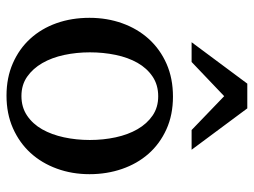

<svg xmlns="http://www.w3.org/2000/svg" viewBox="-114 -646 772 584"><g transform="rotate(90 272.0 -354.0)"><path d="M405.8 -241.2Q405.8 -282.2 397.7 -319.8Q389.6 -357.4 373 -386.2Q356.4 -415 331.5 -432.1Q306.6 -449.2 272.9 -449.2Q238.3 -449.2 212.9 -432.1Q187.5 -415 171.1 -386.2Q154.8 -357.4 147 -319.8Q139.2 -282.2 139.2 -241.2Q139.2 -200.7 147.2 -163.1Q155.3 -125.5 171.9 -96.7Q188.5 -67.9 213.4 -50.5Q238.3 -33.2 272 -33.2Q306.2 -33.2 331.5 -50.3Q356.9 -67.4 373.3 -96.2Q389.6 -125 397.7 -162.6Q405.8 -200.2 405.8 -241.2ZM509.8 -240.2Q509.8 -187 492.9 -140.9Q476.1 -94.7 445.1 -60.8Q414.1 -26.9 369.9 -7.3Q325.7 12.2 271 12.2Q216.3 12.2 172.4 -7.1Q128.4 -26.4 97.7 -60.1Q66.9 -93.8 50.5 -139.9Q34.2 -186 34.2 -240.2Q34.2 -293.5 50.8 -339.8Q67.4 -386.2 98.6 -420.7Q129.9 -455.1 174.1 -474.6Q218.3 -494.1 273.9 -494.1Q329.6 -494.1 373.5 -474.1Q417.5 -454.1 447.8 -419.7Q478 -385.3 493.9 -339.1Q509.8 -293 509.8 -240.2ZM375.5 -550.8 272.5 -649.9 168.5 -550.8H108.4L234.4 -720.2H309.6L435.5 -550.8Z"/></g></svg>

Font: BabelStone Ogham Pictish
Style: Bold
Weight: 700
Designer: Andrew West
Foundry: BabelStone
Version: Version 1.02 March 14, 2022